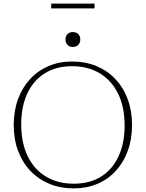

<svg xmlns="http://www.w3.org/2000/svg" viewBox="-20 -1033 807 1063"><path d="M378.5 -692.5Q453 -692.5 513.8 -667.2Q574.5 -642 618.8 -595.2Q663 -548.5 687 -484Q711 -419.5 711 -341.5Q711 -262.5 687.5 -198Q664 -133.5 621 -86.8Q578 -40 518.8 -15Q459.5 10 388.5 10Q314.5 10 253.5 -15.2Q192.5 -40.5 148.2 -87Q104 -133.5 80 -198Q56 -262.5 56 -341Q56 -419.5 79.8 -484Q103.5 -548.5 146.5 -595.2Q189.5 -642 248.8 -667.2Q308 -692.5 378.5 -692.5ZM387.5 -16Q478.5 -16 541.5 -56.5Q604.5 -97 637.2 -169.5Q670 -242 670 -337.5Q670 -441.5 633.5 -515Q597 -588.5 531.8 -627.5Q466.5 -666.5 379.5 -666.5Q289 -666.5 226 -626Q163 -585.5 130.2 -513.2Q97.5 -441 97.5 -345Q97.5 -241 133.8 -167.2Q170 -93.5 235.5 -54.8Q301 -16 387.5 -16ZM383.5 -773Q364.5 -773 353.5 -785Q342.5 -797 342.5 -814.5Q342.5 -832.5 353.5 -844Q364.5 -855.5 383.5 -855.5Q402.5 -855.5 413.5 -844Q424.5 -832.5 424.5 -814.5Q424.5 -797 413.5 -785Q402.5 -773 383.5 -773ZM263.5 -986.5V-1013H503.5V-986.5Z"/></svg>

Font: Newsreader ExtraLight
Style: Regular
Weight: 250
Designer: Hugues Gentile
Foundry: Production Type
Version: Version 1.003